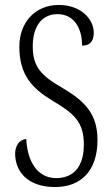

<svg xmlns="http://www.w3.org/2000/svg" viewBox="-20 -744 451 774"><path d="M202 10C308 10 373 -57 373 -180C373 -289 317 -339 231 -390C144 -440 112 -476 112 -558C112 -634 146 -687 212 -687C278 -687 311 -631 311 -560C340 -560 358 -575 358 -612C358 -665 308 -724 217 -724C122 -724 58 -654 58 -556C58 -443 108 -389 190 -339C278 -287 318 -253 318 -161C318 -74 278 -26 206 -26C130 -26 90 -95 86 -183C58 -183 41 -155 41 -125C41 -54 90 10 202 10Z"/></svg>

Font: Noto Serif Devanagari ExtraCondensed Light
Style: Regular
Weight: 300
Width: 2
Designer: Universal Thirst, Indian Type Foundry and the Monotype Design Team
Foundry: Monotype Imaging Inc.
Version: Version 2.004